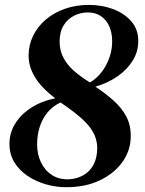

<svg xmlns="http://www.w3.org/2000/svg" viewBox="-20 -772 604 802"><path d="M256 10Q213.5 10 171.8 -2Q130 -14 95.5 -37Q61 -60 40.2 -93.8Q19.5 -127.5 19.5 -170.5Q19.5 -217.5 44 -256.5Q68.5 -295.5 111.5 -322.8Q154.5 -350 210.5 -361.5Q175.5 -388 150.5 -416.5Q125.5 -445 112.2 -476.5Q99 -508 99.5 -541.5Q100 -585.5 118.8 -623.5Q137.5 -661.5 171.2 -690.2Q205 -719 250.8 -735.2Q296.5 -751.5 351.5 -751.5Q406 -751.5 453 -733.8Q500 -716 529 -682.2Q558 -648.5 557.5 -600Q557.5 -555.5 533.8 -517.8Q510 -480 469.5 -452.2Q429 -424.5 378.5 -410Q420.5 -382 454.2 -352Q488 -322 507.5 -285.5Q527 -249 526 -201.5Q526 -145 492.5 -97Q459 -49 398.5 -19.5Q338 10 256 10ZM356 -427.5Q398.5 -453.5 423.2 -500.2Q448 -547 448.5 -596.5Q449 -633 437 -660.8Q425 -688.5 402.2 -704.2Q379.5 -720 346.5 -720Q315.5 -720 288.5 -706Q261.5 -692 245.2 -665Q229 -638 229 -598.5Q229 -561 245 -530.8Q261 -500.5 289.5 -475.5Q318 -450.5 356 -427.5ZM266 -23Q300.5 -24.5 327.8 -39.8Q355 -55 370.5 -83.8Q386 -112.5 386 -153.5Q386 -184 373.8 -210Q361.5 -236 339.8 -258.8Q318 -281.5 290.5 -302.5Q263 -323.5 233 -344Q201 -329.5 179 -303Q157 -276.5 146 -242.2Q135 -208 135 -169Q135 -128 151 -94.2Q167 -60.5 196.5 -41.2Q226 -22 266 -23Z"/></svg>

Font: Merriweather 120pt
Style: Bold Italic
Weight: 700
Italic angle: -7.8°
Version: Version 2.101